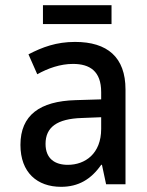

<svg xmlns="http://www.w3.org/2000/svg" viewBox="-20 -712 570 742"><path d="M146 -619H411V-692H146ZM216 10C283 10 332 -19 371 -75H374L390 0H465V-366C465 -491 395 -550 270 -550C198 -550 144 -530 90 -502L124 -425C165 -448 213 -465 262 -465C327 -465 371 -437 371 -356V-328L272 -325C134 -321 59 -267 59 -152C59 -45 124 10 216 10ZM242 -75C193 -75 156 -98 156 -156C156 -220 200 -253 296 -256L371 -259V-214C371 -118 309 -75 242 -75Z"/></svg>

Font: Noto Sans Mono Condensed Medium
Style: Regular
Weight: 500
Width: 3
Designer: Monotype Design Team
Foundry: Monotype Imaging Inc.
Version: Version 2.014